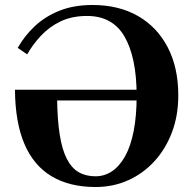

<svg xmlns="http://www.w3.org/2000/svg" viewBox="-20 -740 771 770"><path d="M351 -720Q456 -720 533 -676Q610 -632 652.5 -550.5Q695 -469 695 -358Q695 -276 669.5 -209Q644 -142 599 -93Q554 -44 494 -17Q434 10 363 10Q259 10 187 -33Q115 -76 78 -162.5Q41 -249 40 -380H617L618 -337H181L209 -346Q210 -260 219.5 -200Q229 -140 248 -103Q267 -66 295.5 -49.5Q324 -33 363 -33Q399 -33 429 -53Q459 -73 481.5 -113Q504 -153 516 -214Q528 -275 528 -356Q528 -434 515.5 -493.5Q503 -553 479 -594Q455 -635 417.5 -655.5Q380 -676 329 -676Q268 -676 222.5 -654Q177 -632 144 -596.5Q111 -561 89 -522L51 -548Q78 -596 119.5 -635Q161 -674 218.5 -697Q276 -720 351 -720Z"/></svg>

Font: Roboto Serif 144pt SemiBold
Style: Regular
Weight: 600
Version: Version 1.008